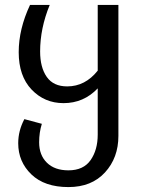

<svg xmlns="http://www.w3.org/2000/svg" viewBox="-20 -546 596 780"><path d="M377 -526H461V6Q461 95 406.5 154.5Q352 214 258 214Q161 214 107.5 162.5Q54 111 54 36Q54 -15 79 -62L150 -43Q139 -8 139 32Q139 84 170.5 115Q202 146 258 146Q319 146 348 104.5Q377 63 377 1V-187Q320 -127 238 -127Q161 -127 108.5 -182Q56 -237 56 -334Q56 -428 102 -526H182Q143 -431 143 -337Q143 -272 170 -233.5Q197 -195 253 -195Q326 -195 377 -259Z"/></svg>

Font: FiraGO Book
Style: Regular
Weight: 350
Designer: bBox Type
Foundry: bBox Type GmbH
Version: Version 1.001;PS 001.001;hotconv 1.0.88;makeotf.lib2.5.64775